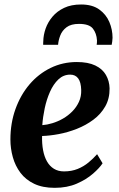

<svg xmlns="http://www.w3.org/2000/svg" viewBox="-20 -846 542 876"><path d="M448 -101Q434.5 -80 404.5 -53.8Q374.5 -27.5 330.5 -8.2Q286.5 11 229.5 11Q174.5 11 135.8 -7.5Q97 -26 73.2 -57.8Q49.5 -89.5 38.5 -129Q27.5 -168.5 27.5 -209.5Q27.5 -284 50.5 -348.2Q73.5 -412.5 114.5 -460.8Q155.5 -509 210.8 -536Q266 -563 330.5 -563Q382 -563 414.8 -547.2Q447.5 -531.5 463.2 -504.2Q479 -477 480 -443Q480.5 -396 460.2 -360.5Q440 -325 406 -299.8Q372 -274.5 330.8 -258.2Q289.5 -242 248 -234.2Q206.5 -226.5 172 -225.5Q171 -190.5 176.5 -161Q182 -131.5 194.2 -109.8Q206.5 -88 226 -76Q245.5 -64 272 -64Q306.5 -64 334.2 -75.2Q362 -86.5 384 -104.8Q406 -123 423 -142.5ZM300.5 -505.5Q269.5 -505.5 246.5 -483.8Q223.5 -462 208 -427Q192.5 -392 184 -352Q175.5 -312 173 -275Q194.5 -276.5 219.2 -284Q244 -291.5 267.5 -305Q291 -318.5 310 -337.8Q329 -357 340.2 -381.5Q351.5 -406 350.5 -435.5Q349.5 -471 336.8 -488.2Q324 -505.5 300.5 -505.5ZM177 -641.5Q177 -645.5 177 -649.5Q177 -653.5 177.5 -658.5Q178 -686.5 188.2 -715.8Q198.5 -745 219.5 -770Q240.5 -795 272.8 -810.2Q305 -825.5 350 -825.5Q401 -825.5 432.5 -803Q464 -780.5 478.8 -745.8Q493.5 -711 493.5 -673.5Q493 -665 492 -656.2Q491 -647.5 489.5 -641.5H421Q422 -646 422.2 -651Q422.5 -656 422.5 -662Q420.5 -694 403.8 -715.5Q387 -737 340.5 -737Q304 -737 283.8 -721.8Q263.5 -706.5 255 -684.2Q246.5 -662 245 -641.5Z"/></svg>

Font: Merriweather 36pt
Style: Bold Italic
Weight: 700
Italic angle: -7.8°
Version: Version 2.101